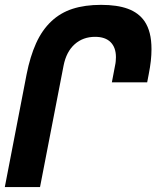

<svg xmlns="http://www.w3.org/2000/svg" viewBox="-25 -763 647 783"><path d="M83.5 -460Q97.7 -532.2 122.1 -586.4Q146.5 -640.6 184.6 -676.3Q221.2 -710.9 271.2 -727.1Q321.3 -743.2 387.2 -743.2Q453.1 -743.2 496.8 -727.1Q540.5 -710.9 564.5 -676.3Q578.6 -655.3 585.7 -627.4Q592.8 -599.6 592.8 -562Q592.8 -539.1 590.1 -514.6Q587.4 -490.2 581.5 -460L575.2 -427.2H431.2L444.3 -496.1Q446.3 -504.9 447 -513.7Q447.8 -522.5 447.8 -529.8Q447.8 -569.3 426 -591.1Q404.3 -612.8 362.8 -612.8Q313.5 -612.8 279.5 -582.5Q245.6 -552.2 234.4 -496.1L138.2 0H-5.4Z"/></svg>

Font: Hack
Style: Bold Italic
Weight: 700
Italic angle: -11°
Monospace: yes
Designer: Christopher Simpkins
Foundry: Christopher Simpkins
Version: Version 2.017; ttfautohint (v1.4.1) -l 4 -r 80 -G 350 -x 0 -